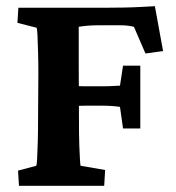

<svg xmlns="http://www.w3.org/2000/svg" viewBox="-20 -598 565 618"><path d="M41 0 38.1 -48.8 96.7 -64.5Q98.6 -68.4 99.6 -88.9Q100.6 -109.4 101.6 -142.1Q102.5 -174.8 102.5 -213.9L103.5 -359.4Q103.5 -399.4 102.5 -432.1Q101.6 -464.8 100.6 -485.4Q99.6 -505.9 97.7 -508.8L36.1 -524.4L39.1 -573.2H330.1Q350.6 -573.2 378.9 -573.7Q407.2 -574.2 434.6 -575.7Q461.9 -577.1 478.5 -578.1L504.9 -433.6L448.2 -425.8L411.1 -511.7Q399.4 -514.6 389.2 -515.6Q378.9 -516.6 367.2 -516.6H293Q276.4 -516.6 260.3 -515.1Q244.1 -513.7 233.4 -511.7Q233.4 -506.8 233.4 -500.5Q233.4 -494.1 233.4 -482.4Q233.4 -470.7 233.4 -449.2Q233.4 -427.7 233.4 -392.6L234.4 -167Q234.4 -148.4 235.4 -126Q236.3 -103.5 237.3 -85.9Q238.3 -68.4 239.3 -64.5L318.4 -50.8L315.4 0ZM376 -184.6 366.2 -253.9Q354.5 -255.9 339.8 -256.8Q325.2 -257.8 310.5 -257.8H254.9Q236.3 -257.8 222.2 -256.3Q208 -254.9 197.3 -253.9V-323.2Q208 -322.3 222.7 -321.3Q237.3 -320.3 254.9 -320.3H310.5Q330.1 -320.3 344.7 -321.3Q359.4 -322.3 366.2 -322.3L376 -386.7H431.6V-184.6Z"/></svg>

Font: Crimson Pro
Style: Bold
Weight: 700
Designer: Jacques Le Bailly
Foundry: Baron von Fonthausen
Version: Version 1.003